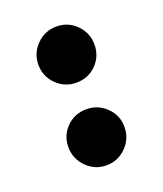

<svg xmlns="http://www.w3.org/2000/svg" viewBox="-84 -439 425 502"><g transform="rotate(-20 128.5 -188.0)"><path d="M129 -381Q162 -381 184.5 -358Q207 -335 207 -303Q207 -270 184.5 -247.5Q162 -225 129 -225Q97 -225 74 -247.5Q51 -270 51 -303Q51 -335 74 -358Q97 -381 129 -381ZM129 -151Q161 -151 184 -128.5Q207 -106 207 -74Q207 -41 184 -18Q161 5 129 5Q97 5 74 -18Q51 -41 51 -74Q51 -106 73.5 -128.5Q96 -151 129 -151Z"/></g></svg>

Font: Almarai ExtraBold
Style: Regular
Weight: 800
Designer: Boutros International 2019
Foundry: Created by Boutros International 2019
Version: Version 1.10